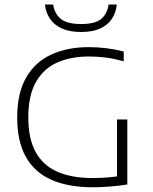

<svg xmlns="http://www.w3.org/2000/svg" viewBox="-20 -806 662 831"><path d="M382 4.5Q275 4.5 202 -28Q129 -60.5 91.8 -127.2Q54.5 -194 54.5 -297Q54.5 -404.5 94 -471.8Q133.5 -539 203.2 -570.5Q273 -602 363.5 -602Q404 -602 442.8 -597Q481.5 -592 515.5 -583V-540.5Q473.5 -552.5 437.2 -557Q401 -561.5 365 -561.5Q287 -561.5 228 -535.5Q169 -509.5 135.8 -451.5Q102.5 -393.5 102.5 -297.5Q102.5 -207 133.8 -149Q165 -91 227 -63.2Q289 -35.5 381 -35.5Q413 -35.5 445.8 -38Q478.5 -40.5 505 -46L486.5 -25V-289H531V-7.5Q492.5 -1.5 454.8 1.5Q417 4.5 382 4.5ZM331 -667.5Q280.5 -667.5 247.2 -683Q214 -698.5 196 -725.2Q178 -752 174.5 -786.5H210Q216 -747 243 -724.5Q270 -702 331 -702Q392.5 -702 418.5 -724.5Q444.5 -747 450 -786.5H485.5Q482 -751.5 464.5 -724.8Q447 -698 414 -682.8Q381 -667.5 331 -667.5Z"/></svg>

Font: Encode Sans SC SemiExpanded ExtraLight
Style: Regular
Weight: 250
Width: 6
Designer: Multiple Designers
Foundry: Impallari Type
Version: Version 3.002